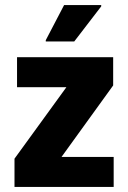

<svg xmlns="http://www.w3.org/2000/svg" viewBox="-20 -735 504 755"><path d="M37 0V-111L241 -392H47V-510H425V-399L222 -118H427V0ZM160 -572V-577L232 -715H378V-710L272 -572Z"/></svg>

Font: Saira Semi Condensed
Style: Bold
Weight: 700
Width: 4
Designer: Hector Gatti with collaboration of the Omnibus-Type team
Foundry: Omnibus-Type
Version: Version 1.001; ttfautohint (v1.8)